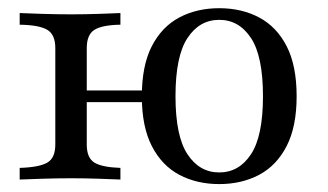

<svg xmlns="http://www.w3.org/2000/svg" viewBox="-20 -447 816 478"><path d="M525.8 11.3Q470.2 11.3 426.6 -11.7Q383.1 -34.7 358.1 -83.1Q333.1 -131.5 333.1 -207.3Q333.1 -283.9 358.1 -332.3Q383.1 -380.6 426.6 -403.6Q470.2 -426.6 525.8 -426.6Q581.5 -426.6 625 -403.6Q668.5 -380.6 693.5 -332.3Q718.5 -283.9 718.5 -207.3Q718.5 -131.5 693.5 -83.1Q668.5 -34.7 625 -11.7Q581.5 11.3 525.8 11.3ZM29 0V-29Q78.2 -30.6 98 -42.3Q117.7 -54 117.7 -87.1V-327.4Q117.7 -360.5 98 -372.6Q78.2 -384.7 29 -385.5V-414.5Q47.6 -413.7 84.7 -412.5Q121.8 -411.3 157.3 -411.3Q191.1 -411.3 227 -412.5Q262.9 -413.7 279.8 -414.5V-385.5Q233.9 -384.7 214.9 -372.6Q196 -360.5 196 -327.4V-87.1Q196 -54 214.9 -42.3Q233.9 -30.6 279.8 -29V0Q262.9 -0.8 227 -2Q191.1 -3.2 157.3 -3.2Q121.8 -3.2 84.7 -2Q47.6 -0.8 29 0ZM160.5 -192.7V-221.8H372.6V-192.7ZM525.8 -17.7Q575 -17.7 604.8 -62.9Q634.7 -108.1 634.7 -207.3Q634.7 -307.3 604.8 -352.4Q575 -397.6 525.8 -397.6Q476.6 -397.6 446.8 -352.4Q416.9 -307.3 416.9 -207.3Q416.9 -108.1 446.8 -62.9Q476.6 -17.7 525.8 -17.7Z"/></svg>

Font: Playfair
Style: Regular
Weight: 400
Designer: Claus Eggers Sørensen
Foundry: Claus Eggers Sørensen
Version: Version 2.001;gftools[0.9.30]